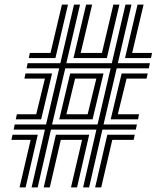

<svg xmlns="http://www.w3.org/2000/svg" viewBox="-20 -820 716 840"><path d="M118.2 0 176.5 -253H39.8L44.2 -275.5H181.5L239 -521H96.2L101 -543.5H244L303.8 -800H330.2L270.2 -543.5H469.2L529 -800H555.2L495.5 -543.5H635.8L631 -521H490.5L433 -275.5H579L574.2 -253H428L369.8 0H343.5L401.8 -253H203L144.8 0ZM106 -566 110.5 -588.5H201L251 -800H277.5L222.5 -566ZM301.5 -566 356.8 -800H383.2L333 -588.5H426L476 -800H502.5L447.5 -566ZM527 -566 581.8 -800H608.2L558.2 -588.5H645.2L640.5 -566ZM207.8 -275.5H406.8L464 -521H265.5ZM239.2 -297.8 287 -498.5H432.8L385 -297.8ZM49 -297.8 53.8 -320.2H138.5L176.5 -476.2H86.8L91.5 -498.5H207.8L160 -297.8ZM464.2 -297.8 512.2 -498.5H626.2L621.2 -476.2H533.8L495.5 -320.2H588.5L583.8 -297.8ZM270.5 -320.2H363.5L401.5 -476.2H308.5ZM65.5 0 114 -208H30L34.8 -230.5H145.2L92 0ZM171.2 0 224.5 -230.5H370.2L317 0H290.5L339 -208H246L197.8 0ZM396.2 0 449.5 -230.5H569.5L564.8 -208H471.2L422.8 0Z"/></svg>

Font: Big Shoulders Inline Display ExtraBold
Style: Regular
Weight: 800
Designer: Patric King
Foundry: XO Type Co
Version: Version 1.000